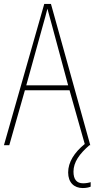

<svg xmlns="http://www.w3.org/2000/svg" viewBox="-20 -735 479 972"><path d="M352 134C352 86 382 44 433 0H437L238 -715H204L0 0H27L106 -278H332L409 -6C356 37 325 86 325 138C325 189 355 217 399 217C415 217 430 214 439 210V187C431 190 415 193 401 193C368 193 352 173 352 134ZM243 -607 325 -303H113L197 -606C206 -638 213 -662 220 -691C228 -660 235 -637 243 -607Z"/></svg>

Font: Noto Sans Malayalam Condensed Thin
Style: Regular
Weight: 100
Width: 3
Designer: Jelle Bosma - Monotype Design Team
Foundry: Monotype Imaging Inc.
Version: Version 2.104